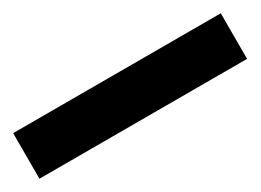

<svg xmlns="http://www.w3.org/2000/svg" viewBox="-23 -73 535 394"><g transform="rotate(-30 244.0 124.0)"><path d="M490 178V70H-2V178Z"/></g></svg>

Font: Noto Sans Lao Looped SemiCondensed ExtraBold
Style: Regular
Weight: 800
Width: 4
Designer: Mark Frömberg, Ben Mitchell
Foundry: The Fontpad Ltd
Version: Version 1.002